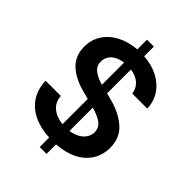

<svg xmlns="http://www.w3.org/2000/svg" viewBox="-256 -939 1150 1150"><g transform="rotate(45 319.0 -363.5)"><path d="M354.4 10.3V90.9H296.2V10.7Q218.8 6.4 161.9 -21.1Q105.1 -48.7 73.9 -98Q42.6 -147.4 40.5 -215.2H169.7Q172.9 -165.5 207 -136.9Q241.1 -108.3 296.2 -102.6V-316.4L253.6 -327.4Q159.4 -351.6 109.4 -399.3Q59.3 -447.1 59.7 -522.7Q59.3 -581.7 89.3 -628.2Q119.3 -674.7 173.3 -702.8Q227.3 -730.8 296.2 -736.2V-818.2H354.4V-736.2Q422.9 -731.5 475.5 -703.8Q528.1 -676.1 557.7 -630.5Q587.4 -584.9 588.8 -527.7H461.6Q457 -567.5 428.8 -592.5Q400.6 -617.5 354.4 -623.9V-421.9L384.9 -414.1Q479 -391.3 538.5 -341.3Q598 -291.2 598.7 -204.5Q598 -144.2 569.1 -97.5Q540.1 -50.8 485.3 -22.7Q430.4 5.3 354.4 10.3ZM296.2 -436.4V-623.9Q263.8 -620 240.6 -607.2Q217.3 -594.5 205.3 -574.8Q193.2 -555 193.2 -531.2Q192.1 -494 220.7 -471.6Q249.3 -449.2 296.2 -436.4ZM354.4 -103.7Q387.8 -108.3 413 -122.2Q438.2 -136 452.2 -157.3Q466.3 -178.6 466.6 -205.3Q466.3 -241.8 438 -263.7Q409.8 -285.5 354.4 -301.1Z"/></g></svg>

Font: Riot Sans
Style: Bold
Weight: 600
Designer: Rasmus Andersson
Foundry: rsms
Version: Version 4.001